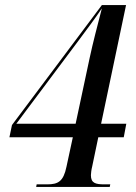

<svg xmlns="http://www.w3.org/2000/svg" viewBox="-20 -734 534 754"><path d="M122 0H411L413 -10H390C355 -10 337 -15 337 -46C337 -52 339 -69 342 -80L366 -195H466L476 -248H377L475 -714H380L27 -243L17 -195H266L241 -79C229 -21 208 -10 165 -10H124ZM288 -574C320 -617 356 -665 380 -701C362 -631 345 -567 332 -506L277 -248H44Z"/></svg>

Font: Noto Serif Display Condensed Medium
Style: Italic
Weight: 500
Width: 3
Italic angle: -12°
Designer: Monotype Design Team
Foundry: Monotype Imaging Inc.
Version: Version 2.009